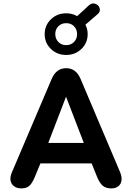

<svg xmlns="http://www.w3.org/2000/svg" viewBox="-20 -1068 755 1097"><path d="M48 -83.4 275.5 -617.7Q289.1 -648.9 309.7 -663.7Q330.2 -678.4 358.3 -678.4Q385.6 -678.4 406 -663.7Q426.5 -648.9 440.1 -617.7L666.6 -83.4Q677 -57.6 674.2 -36.7Q671.4 -15.8 655.9 -3.7Q640.3 8.4 615.7 8.4Q585.2 8.4 567.1 -6.8Q549.1 -22.1 535.4 -55.6L487.4 -174.5L550.4 -134.4H168.8L227.4 -174.5L178.4 -55.6Q163.5 -20.3 147.3 -5.9Q131 8.4 102.6 8.4Q76.9 8.4 60.3 -3.9Q43.6 -16.3 40.2 -37Q36.8 -57.8 48 -83.4ZM241.7 -214.4 212.4 -251.5H501.4L473 -214.4L357.3 -515.6ZM235.3 -873Q235.3 -923.2 270.9 -957.6Q306.5 -992 358.1 -992Q392.1 -992 421.1 -975.9L487.2 -1037Q504.5 -1053 523.9 -1046.6Q543.3 -1040.2 549.3 -1021.3Q555.3 -1002.4 538.1 -987.3L468 -926.8Q480.9 -902.4 480.9 -873.4Q480.9 -822.8 445.3 -788.4Q409.7 -754 358 -754Q306.3 -754 270.8 -788.4Q235.3 -822.8 235.3 -873ZM420.4 -873Q420.4 -900.4 402.8 -918.1Q385.2 -935.7 358.3 -935.7Q331.3 -935.7 313.5 -918.1Q295.8 -900.4 295.8 -873.5Q295.8 -846.5 313.4 -828.3Q331 -810.1 357.9 -810.1Q384.9 -810.1 402.7 -827.9Q420.4 -845.6 420.4 -873Z"/></svg>

Font: SN Pro Thin
Style: Regular
Weight: 200
Designer: Tobias Whetton
Foundry: Supernotes
Version: Version 1.003;Glyphs 3.3 (3324)